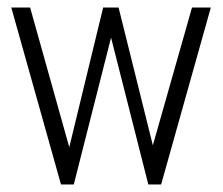

<svg xmlns="http://www.w3.org/2000/svg" viewBox="-20 -490 593 510"><path d="M10 -470H60L164 -99L254 -470H295L386 -104L490 -470H540L408 0H374L275 -390L176 0H142Z"/></svg>

Font: Smooch Sans
Style: Regular
Weight: 400
Designer: Robert E. Leuschke
Foundry: Robert E. Leuschke
Version: Version 1.010; ttfautohint (v1.8.3)